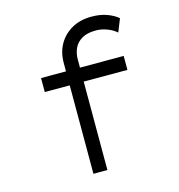

<svg xmlns="http://www.w3.org/2000/svg" viewBox="-109 -833 866 929"><g transform="rotate(-15 324.0 -368.5)"><path d="M245 0V-555Q245 -608 268 -648.5Q291 -689 333 -713Q375 -737 432 -737Q477 -737 511 -724Q545 -711 564 -694L538 -629Q519 -646 491 -656.5Q463 -667 436 -667Q392 -667 365.5 -651.5Q339 -636 327 -610.5Q315 -585 315 -555V0H283Q274 0 265 0Q256 0 245 0ZM120 -443V-513H534V-443Z"/></g></svg>

Font: Lexend Tera Light
Style: Regular
Weight: 300
Designer: Bonnie Shaver-Troup, Thomas Jockin
Foundry: Lexend
Version: Version 1.007